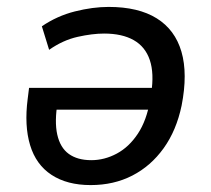

<svg xmlns="http://www.w3.org/2000/svg" viewBox="-20 -526 611 555"><path d="M242 9Q174 9 129 -20.5Q84 -50 67 -106.5Q50 -163 60 -240L64 -272H437L429 -209H122L147 -233Q137 -175 145.5 -137Q154 -99 179 -81Q204 -63 244 -63Q282 -63 317.5 -82Q353 -101 378.5 -139.5Q404 -178 414 -237L417 -256Q426 -314 413 -352.5Q400 -391 366.5 -410Q333 -429 281 -429Q247 -429 204.5 -419.5Q162 -410 122 -382L101 -450Q145 -480 196.5 -493Q248 -506 294 -506Q380 -506 433 -473Q486 -440 504.5 -376.5Q523 -313 505 -221Q490 -149 453 -97.5Q416 -46 362.5 -18.5Q309 9 242 9Z"/></svg>

Font: Nunito Sans 7pt SemiCondensed Medium
Style: Italic
Weight: 500
Width: 4
Italic angle: -9°
Designer: Vernon Adams
Foundry: Vernon Adams
Version: Version 3.101;gftools[0.9.27]